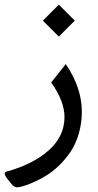

<svg xmlns="http://www.w3.org/2000/svg" viewBox="-20 -529 412 811"><path d="M161.1 -441.9 228.5 -374.5 295.9 -441.9 228.5 -509.3ZM196.3 -180.7C233.9 -127.4 252.4 -79.1 252.4 -34.7C252.4 19 230.5 65.9 186.5 105.5C142.1 145 82.5 175.3 7.8 195.8C2.4 197.3 0 200.2 0 204.6C0 209 2.9 215.8 9.3 224.1L28.3 248C36.1 257.3 43.9 262.2 52.2 262.2C68.4 262.2 118.7 247.1 174.8 212.9C211.4 190.9 249.5 154.3 277.8 112.3C306.2 70.3 325.7 9.3 325.7 -56.6C325.7 -124.5 303.2 -191.4 257.8 -258.3Z"/></svg>

Font: Sahel
Style: Regular
Weight: 400
Foundry: Saber Rastikerdar (saber.rastikerdar@gmail.com)
Version: Version 3.4.0